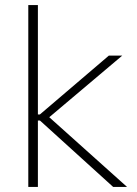

<svg xmlns="http://www.w3.org/2000/svg" viewBox="-20 -740 541 760"><path d="M92 0H130V-263H138L428 0H483L175 -276L464 -520H411L138 -287H130V-720H92Z"/></svg>

Font: Fixel Text ExtraLight
Style: Regular
Weight: 200
Width: 4
Designer: AlfaBravo + MacPaw
Foundry: Kyrylo Tkachov, Marchela Mozhyna, Serhii Makarenko, Maria Weinstein, Zakhar Kryvoshyya
Version: Version 1.211